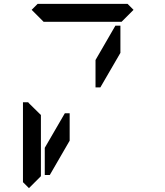

<svg xmlns="http://www.w3.org/2000/svg" viewBox="-20 -1020 856 995"><path d="M144 -969 175 -1000H641L672 -969L610 -907H590H454H362H226H206ZM130 -45 99 -76V-490H126L130 -485L192 -424V-218V-113V-107ZM578 -887H604V-746L500 -567H475V-709ZM341 -291 238 -113H212V-254L316 -433H341Z"/></svg>

Font: DSEG14 Classic
Style: Regular
Weight: 400
Designer: Keshikan(Twitter:@keshinomi_88pro)
Version: Version 0.46